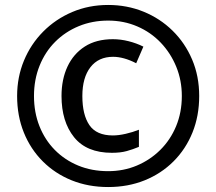

<svg xmlns="http://www.w3.org/2000/svg" viewBox="-20 -744 872 774"><path d="M431 -128Q329 -128 278.5 -191Q228 -254 228 -357Q228 -424 252 -475.5Q276 -527 322 -556.5Q368 -586 435 -586Q466 -586 498 -578Q530 -570 558 -556L529 -489Q504 -502 480.5 -508.5Q457 -515 436 -515Q377 -515 344.5 -473Q312 -431 312 -357Q312 -281 340.5 -239.5Q369 -198 435 -198Q458 -198 486.5 -204.5Q515 -211 540 -221V-152Q516 -142 491 -135Q466 -128 431 -128ZM416 10Q336 10 269 -17Q202 -44 152.5 -93.5Q103 -143 76 -210Q49 -277 49 -357Q49 -433 76.5 -499.5Q104 -566 154 -616.5Q204 -667 271 -695.5Q338 -724 416 -724Q492 -724 558.5 -697Q625 -670 675.5 -620.5Q726 -571 754.5 -504Q783 -437 783 -357Q783 -277 756 -210Q729 -143 679.5 -93.5Q630 -44 563 -17Q496 10 416 10ZM416 -54Q478 -54 531.5 -76.5Q585 -99 626 -139.5Q667 -180 690 -235.5Q713 -291 713 -357Q713 -420 690.5 -475Q668 -530 628 -572Q588 -614 533.5 -637.5Q479 -661 416 -661Q352 -661 297.5 -638.5Q243 -616 202.5 -575.5Q162 -535 139.5 -479Q117 -423 117 -357Q117 -291 139 -235.5Q161 -180 201 -139.5Q241 -99 295.5 -76.5Q350 -54 416 -54Z"/></svg>

Font: Noto Sans Cham
Style: Regular
Weight: 400
Designer: Monotype Design Team
Foundry: Monotype Imaging Inc.
Version: Version 2.002